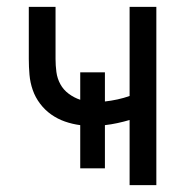

<svg xmlns="http://www.w3.org/2000/svg" viewBox="-20 -540 540 560"><path d="M358 0V-190Q341 -185 322.5 -181Q304 -177 286 -175V-49H214V-175Q191 -178 169.5 -185.5Q148 -193 129.5 -206Q111 -219 97 -237.5Q83 -256 75.5 -277.5Q68 -299 66 -322Q64 -345 64 -368V-520H142V-368Q142 -349 144.5 -330Q147 -311 156 -294.5Q165 -278 180.5 -266.5Q196 -255 214 -249V-329H286V-244Q304 -246 322.5 -250Q341 -254 358 -260V-520H436V0Z"/></svg>

Font: Iosevka NFM
Style: Regular
Weight: 400
Monospace: yes
Designer: Belleve Invis
Foundry: Belleve Invis
Version: Version 29.0.4; ttfautohint (v1.8.4);Nerd Fonts 3.3.0